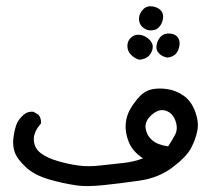

<svg xmlns="http://www.w3.org/2000/svg" viewBox="-20 -441 666 627"><path d="M234 165Q184 158 137.5 144Q91 130 63.5 104Q36 78 28.5 57Q21 36 23.5 12.5Q26 -11 32.5 -31Q39 -51 57 -66Q70 -78 89 -76L105 -67Q115 -56 114 -38Q89 -10 90.5 16.5Q92 43 113 59Q134 75 168.5 85Q203 95 236 99.5Q269 104 306.5 99.5Q344 95 380 91.5Q416 88 447 76Q412 53 400 21.5Q388 -10 390.5 -37Q393 -64 406 -86Q419 -108 436.5 -126.5Q454 -145 476.5 -149.5Q499 -154 526.5 -150Q554 -146 579 -129Q604 -112 617 -77.5Q630 -43 624.5 -14.5Q619 14 604 42.5Q589 71 543.5 105.5Q498 140 435 149Q372 158 319 163.5Q266 169 234 165ZM529 37Q542 18 552 -1.5Q562 -21 553 -46.5Q544 -72 521.5 -79.5Q499 -87 475.5 -66Q452 -45 455.5 -22Q459 1 476.5 16.5Q494 32 529 37ZM435 -246Q420 -250 408 -262Q396 -274 396 -291Q396 -308 408.5 -319Q421 -330 438.5 -327Q456 -324 468.5 -311Q481 -298 478.5 -283.5Q476 -269 466 -258.5Q456 -248 435 -246ZM527 -253Q511 -255 499.5 -266.5Q488 -278 491.5 -295Q495 -312 506 -322.5Q517 -333 535 -331.5Q553 -330 561 -318.5Q569 -307 565.5 -289.5Q562 -272 552.5 -263.5Q543 -255 527 -253ZM467 -342Q453 -344 443 -355Q433 -366 434 -382Q435 -398 447.5 -410.5Q460 -423 478.5 -420Q497 -417 506 -406Q515 -395 512 -378.5Q509 -362 498 -351Q487 -340 467 -342Z"/></svg>

Font: NaniFont Regular
Style: Regular
Weight: 400
Designer: Nanigashitei
Version: Version 1.036